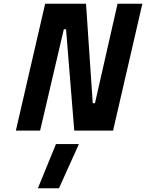

<svg xmlns="http://www.w3.org/2000/svg" viewBox="-20 -700 783 1029"><path d="M280 72H403L296 309H183ZM222 -680H441L477 -147H489L610 -680H743L586 0H378L334 -543H322L195 0H65Z"/></svg>

Font: Cairo
Style: Bold Italic
Weight: 700
Italic angle: -13°
Designer: Mohamed Gaber, Accademia di Belle Arti di Urbino and others
Foundry: Kief Type Foundry, Accademia di Belle Arti di Urbino and others
Version: Version 3.011